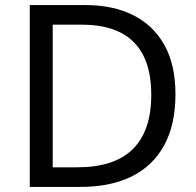

<svg xmlns="http://www.w3.org/2000/svg" viewBox="-20 -734 770 754"><path d="M669 -364Q669 -244 624.5 -163Q580 -82 497 -41Q414 0 296 0H97V-714H317Q425 -714 504 -674Q583 -634 626 -556.5Q669 -479 669 -364ZM574 -361Q574 -456 542.5 -517Q511 -578 450.5 -607.5Q390 -637 304 -637H187V-77H284Q429 -77 501.5 -148.5Q574 -220 574 -361Z"/></svg>

Font: Noto Sans Gujarati
Style: Regular
Weight: 400
Designer: Jelle Bosma - Monotype Design Team, Universal Thirst
Foundry: Monotype Imaging Inc.
Version: Version 2.102